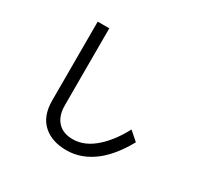

<svg xmlns="http://www.w3.org/2000/svg" viewBox="-165 -899 1251 1207"><g transform="rotate(30 460.0 -295.5)"><path d="M804 -158Q740 -42 661 24Q563 104 450 104Q346 104 284 50Q217 -8 217 -122V-695H301V-137Q301 -55 345 -13Q382 24 450 24Q538 24 618 -50Q686 -112 740 -214Z"/></g></svg>

Font: LINE Seed Sans KR Regular
Style: Regular
Weight: 400
Designer: LINE VX Design & Sandoll Inc & Dalton Maag Ltd
Foundry: Sandoll Inc.
Version: Version 1.000